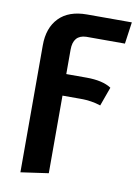

<svg xmlns="http://www.w3.org/2000/svg" viewBox="-85 -585 613 860"><g transform="rotate(10 222.0 -155.0)"><path d="M69 219V-359Q69 -438 113 -483.5Q157 -529 240 -529H444L430 -430H254Q195 -428 195 -361V-250H287Q361 -250 400 -224L369 -138Q327 -152 279 -152H195V201Z"/></g></svg>

Font: Trujillo Medium
Style: Regular
Weight: 500
Designer: Fira Sans original fonts by bBox Type GmbH, Carrois Corporate GbR, & Edenspiekermann AG / Changes by Cristiano Sobral
Foundry: Fira Sans original fonts by bBox Type GmbH, Carrois Corporate GbR, & Edenspiekermann AG / Changes by Cristiano Sobral
Version: Version 4.301;October 17, 2021;FontCreator 14.0.0.2814 64-bi